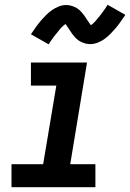

<svg xmlns="http://www.w3.org/2000/svg" viewBox="-20 -781 543 801"><path d="M28 0V-96H160L215 -424H109V-520H343L273 -96H378V0ZM183 -596 109 -638Q121 -656 131.5 -670.5Q142 -685 152.5 -697Q163 -709 173 -719Q183 -729 196.5 -738.5Q210 -748 225 -754Q240 -760 256 -760Q265 -760 273.5 -758Q282 -756 291 -752Q300 -748 306.5 -743Q313 -738 319.5 -731Q326 -724 331 -717Q336 -710 340 -703.5Q344 -697 349.5 -689.5Q355 -682 359 -676Q363 -678 368.5 -683Q374 -688 377 -691.5Q380 -695 383.5 -699.5Q387 -704 391.5 -709Q396 -714 400 -719.5Q404 -725 409 -731.5Q414 -738 419 -745.5Q424 -753 429 -761L503 -719Q491 -701 480.5 -686.5Q470 -672 459.5 -660Q449 -648 439 -638Q429 -628 416 -618.5Q403 -609 387.5 -603Q372 -597 356 -597Q347 -597 338.5 -599Q330 -601 321 -605Q312 -609 305.5 -614Q299 -619 292.5 -626Q286 -633 281 -640Q276 -647 272 -653.5Q268 -660 262 -668.5Q256 -677 253 -681Q249 -678 244 -673.5Q239 -669 235.5 -665.5Q232 -662 228.5 -657.5Q225 -653 221 -648Q217 -643 212.5 -637.5Q208 -632 203 -625.5Q198 -619 193 -611.5Q188 -604 183 -596Z"/></svg>

Font: Iosevka SS04
Style: Bold Italic
Weight: 700
Italic angle: -9°
Monospace: yes
Designer: Belleve Invis
Foundry: Belleve Invis
Version: Version 19.0.0; ttfautohint (v1.8.4)